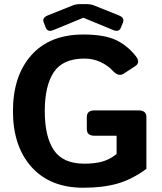

<svg xmlns="http://www.w3.org/2000/svg" viewBox="-20 -882 775 919"><path d="M189.5 -773.9Q180.2 -796.9 208.5 -808.1L327.6 -856Q343.3 -862.3 364.3 -862.3H393.6Q414.6 -862.3 430.2 -856L549.3 -808.1Q577.6 -796.9 568.4 -773.9L558.6 -749.5Q549.3 -726.6 521.5 -738.3L379.4 -796.9H378.4L236.3 -738.3Q208.5 -726.6 199.2 -749.5ZM42 -350.1Q42 -518.6 129.9 -617.7Q217.8 -716.8 378.9 -716.8Q476.1 -716.8 531.5 -691.9Q586.9 -667 628.9 -614.7Q654.3 -583 627.4 -565.4L571.8 -529.3Q547.4 -513.2 519.5 -543.5Q496.6 -568.4 461.4 -585Q426.3 -601.6 383.8 -601.6Q281.2 -601.6 237.8 -536.9Q194.3 -472.2 194.3 -350.1Q194.3 -228 237.8 -163.3Q281.2 -98.6 383.8 -98.6Q433.6 -98.6 469.7 -108.6Q505.9 -118.7 538.1 -145V-232.4H432.1Q395.5 -232.4 395.5 -264.2V-321.8Q395.5 -353.5 432.1 -353.5H644Q680.7 -353.5 680.7 -321.8V-73.7Q612.3 -23.4 542.7 -3.4Q473.1 16.6 378.9 16.6Q220.2 16.6 131.1 -82.5Q42 -181.6 42 -350.1Z"/></svg>

Font: Istok
Style: Bold
Weight: 700
Designer: Andrey V. Panov
Foundry: Andrey V. Panov
Version: Version 1.0.1